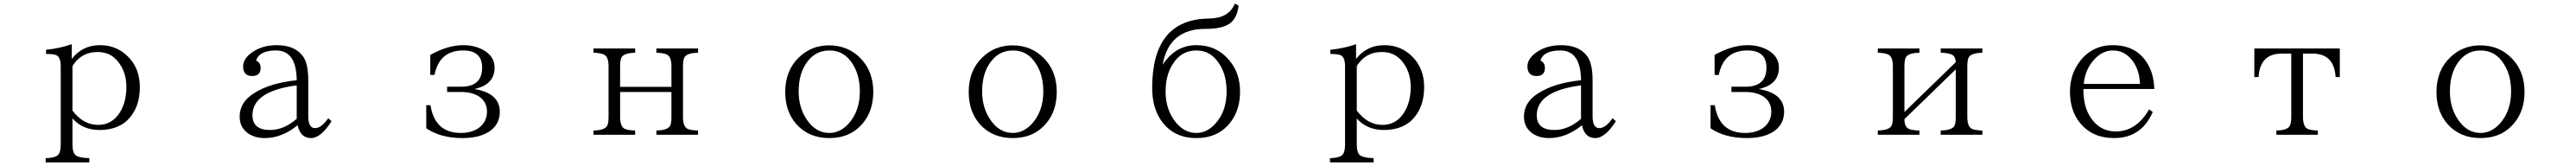

<svg xmlns="http://www.w3.org/2000/svg" viewBox="-20 -788 14040 904"><path d="M229 96.2V73.2Q288.1 71.8 300.8 50.3Q311 35.6 311 -2V-427.2Q311 -476.6 287.1 -487.3Q272.9 -494.1 231 -494.1V-517.1Q306.2 -524.4 371.1 -547.4V-467.3Q429.7 -542 524.9 -542Q615.2 -542 676.3 -481Q742.2 -416.5 742.2 -314Q742.2 -215.3 691.9 -152.8Q634.3 -80.1 522.9 -80.1Q430.7 -80.1 375 -143.1V-2Q375 44.4 393.1 58.1Q412.6 71.8 466.8 73.2V96.2ZM375 -186Q433.6 -107.9 515.1 -107.9Q589.8 -107.9 632.8 -174.8Q668.9 -231.9 668.9 -314.9Q668.9 -375.5 643.1 -422.9Q598.1 -504.9 512.7 -504.9Q421.9 -504.9 375 -428.2Z M1787.1 -127.9Q1728.5 -36.1 1675.3 -36.1Q1617.2 -36.1 1602.1 -106Q1517.1 -36.1 1422.4 -36.1Q1373 -36.1 1335.9 -59.1Q1286.1 -92.3 1286.1 -152.8Q1286.1 -231.9 1365.2 -280.8Q1451.2 -335.9 1597.2 -351.1Q1595.7 -513.2 1484.4 -513.2Q1392.6 -513.2 1376 -458Q1400.4 -447.3 1400.4 -418Q1400.4 -374 1354.5 -374Q1305.2 -374 1305.2 -426.8Q1305.2 -462.9 1343.3 -495.1Q1402.3 -542 1488.3 -542Q1582.5 -542 1627 -486.8Q1660.2 -448.2 1660.2 -351.1V-154.8Q1660.2 -90.3 1697.3 -90.3Q1731.4 -90.3 1769 -144ZM1597.2 -323.2Q1356 -291.5 1356 -160.2Q1356 -80.1 1452.1 -80.1Q1527.3 -80.1 1597.2 -141.1Z M2325.2 -379.9V-488.8Q2420.4 -542 2504.9 -542Q2566.4 -542 2613.8 -516.1Q2675.8 -481.4 2675.8 -419.9Q2675.8 -327.1 2565.9 -303.2Q2704.1 -280.3 2704.1 -179.2Q2704.1 -115.2 2654.3 -77.1Q2599.6 -36.1 2500 -36.1Q2381.8 -36.1 2303.2 -89.4V-215.3H2326.2Q2350.1 -64 2491.2 -64Q2548.8 -64 2587.4 -89.8Q2634.3 -123.5 2634.3 -180.2Q2634.3 -234.4 2588.4 -264.2Q2549.8 -287.1 2494.1 -287.1H2417V-315.9H2494.1Q2607.9 -315.9 2607.9 -419.9Q2607.9 -513.2 2503.9 -513.2Q2375 -513.2 2348.1 -379.9Z M3214.8 -523.9H3441.9V-501Q3385.7 -499.5 3369.6 -479Q3359.9 -464.8 3359.9 -427.7V-314.9H3639.6V-427.7Q3639.6 -479 3614.7 -490.7Q3597.7 -499.5 3557.6 -501V-523.9H3784.7V-501Q3728.5 -499.5 3712.4 -479Q3702.6 -464.8 3702.6 -427.7V-149.9Q3702.6 -99.6 3727.5 -86.4Q3744.1 -78.6 3784.7 -77.1V-54.2H3557.6V-77.1Q3613.8 -78.6 3629.9 -99.1Q3639.6 -111.8 3639.6 -149.9V-287.1H3359.9V-149.9Q3359.9 -99.6 3384.8 -86.4Q3401.4 -78.6 3441.9 -77.1V-54.2H3214.8V-77.1Q3271 -78.6 3286.6 -99.1Q3296.9 -111.8 3296.9 -149.9V-427.7Q3296.9 -479 3272 -490.7Q3254.9 -499.5 3214.8 -501Z M4498.5 -541Q4604.5 -541 4673.8 -466.8Q4739.7 -396.5 4739.7 -288.1Q4739.7 -186 4684.6 -119.1Q4616.7 -36.1 4500 -36.1Q4389.6 -36.1 4321.8 -110.4Q4259.8 -179.7 4259.8 -287.1Q4259.8 -404.3 4335 -476.1Q4402.8 -541 4498.5 -541ZM4501 -513.2Q4415 -513.2 4367.2 -432.1Q4333 -374.5 4333 -290Q4333 -204.6 4375 -140.1Q4424.3 -64 4500 -64Q4557.6 -64 4603.5 -112.8Q4666.5 -182.1 4666.5 -289.1Q4666.5 -375.5 4630.4 -434.1Q4584.5 -513.2 4501 -513.2Z M5498.5 -541Q5604.5 -541 5673.8 -466.8Q5739.7 -396.5 5739.7 -288.1Q5739.7 -186 5684.6 -119.1Q5616.7 -36.1 5500 -36.1Q5389.6 -36.1 5321.8 -110.4Q5259.8 -179.7 5259.8 -287.1Q5259.8 -404.3 5335 -476.1Q5402.8 -541 5498.5 -541ZM5501 -513.2Q5415 -513.2 5367.2 -432.1Q5333 -374.5 5333 -290Q5333 -204.6 5375 -140.1Q5424.3 -64 5500 -64Q5557.6 -64 5603.5 -112.8Q5666.5 -182.1 5666.5 -289.1Q5666.5 -375.5 5630.4 -434.1Q5584.5 -513.2 5501 -513.2Z M6710 -768.1 6731 -757.8Q6721.7 -680.7 6672.9 -653.8Q6631.3 -630.9 6556.6 -630.9H6550.8Q6351.1 -630.9 6316.9 -435.1Q6386.2 -542 6501 -542Q6611.3 -542 6679.7 -460Q6738.8 -390.6 6738.8 -289.1Q6738.8 -193.8 6690.9 -127.9Q6624.5 -36.1 6500 -36.1Q6373 -36.1 6305.7 -136.2Q6259.8 -206.1 6259.8 -309.1Q6259.8 -684.1 6569.8 -687Q6678.2 -688.5 6710 -768.1ZM6501 -513.2Q6416.5 -513.2 6370.1 -436Q6333 -377 6333 -289.1Q6333 -197.8 6380.9 -131.8Q6430.7 -64 6500 -64Q6558.1 -64 6602.5 -112.8Q6665.5 -180.7 6665.5 -289.1Q6665.5 -377 6628.4 -436Q6582 -513.2 6501 -513.2Z M7229 96.2V73.2Q7288.1 71.8 7300.8 50.3Q7311 35.6 7311 -2V-427.2Q7311 -476.6 7287.1 -487.3Q7272.9 -494.1 7231 -494.1V-517.1Q7306.2 -524.4 7371.1 -547.4V-467.3Q7429.7 -542 7524.9 -542Q7615.2 -542 7676.3 -481Q7742.2 -416.5 7742.2 -314Q7742.2 -215.3 7691.9 -152.8Q7634.3 -80.1 7522.9 -80.1Q7430.7 -80.1 7375 -143.1V-2Q7375 44.4 7393.1 58.1Q7412.6 71.8 7466.8 73.2V96.2ZM7375 -186Q7433.6 -107.9 7515.1 -107.9Q7589.8 -107.9 7632.8 -174.8Q7668.9 -231.9 7668.9 -314.9Q7668.9 -375.5 7643.1 -422.9Q7598.1 -504.9 7512.7 -504.9Q7421.9 -504.9 7375 -428.2Z M8787.1 -127.9Q8728.5 -36.1 8675.3 -36.1Q8617.2 -36.1 8602.1 -106Q8517.1 -36.1 8422.4 -36.1Q8373 -36.1 8335.9 -59.1Q8286.1 -92.3 8286.1 -152.8Q8286.1 -231.9 8365.2 -280.8Q8451.2 -335.9 8597.2 -351.1Q8595.7 -513.2 8484.4 -513.2Q8392.6 -513.2 8376 -458Q8400.4 -447.3 8400.4 -418Q8400.4 -374 8354.5 -374Q8305.2 -374 8305.2 -426.8Q8305.2 -462.9 8343.3 -495.1Q8402.3 -542 8488.3 -542Q8582.5 -542 8627 -486.8Q8660.2 -448.2 8660.2 -351.1V-154.8Q8660.2 -90.3 8697.3 -90.3Q8731.4 -90.3 8769 -144ZM8597.2 -323.2Q8356 -291.5 8356 -160.2Q8356 -80.1 8452.1 -80.1Q8527.3 -80.1 8597.2 -141.1Z M9325.2 -379.9V-488.8Q9420.4 -542 9504.9 -542Q9566.4 -542 9613.8 -516.1Q9675.8 -481.4 9675.8 -419.9Q9675.8 -327.1 9565.9 -303.2Q9704.1 -280.3 9704.1 -179.2Q9704.1 -115.2 9654.3 -77.1Q9599.6 -36.1 9500 -36.1Q9381.8 -36.1 9303.2 -89.4V-215.3H9326.2Q9350.1 -64 9491.2 -64Q9548.8 -64 9587.4 -89.8Q9634.3 -123.5 9634.3 -180.2Q9634.3 -234.4 9588.4 -264.2Q9549.8 -287.1 9494.1 -287.1H9417V-315.9H9494.1Q9607.9 -315.9 9607.9 -419.9Q9607.9 -513.2 9503.9 -513.2Q9375 -513.2 9348.1 -379.9Z M10214.8 -523.9H10441.9V-501Q10385.7 -499.5 10369.6 -479Q10359.9 -464.8 10359.9 -428.2V-178.2L10639.6 -449.2Q10638.2 -482.9 10615.7 -491.7Q10599.1 -499.5 10557.6 -501V-523.9H10784.7V-501Q10728.5 -499.5 10712.4 -479Q10702.6 -464.8 10702.6 -428.2V-149.9Q10702.6 -99.6 10727.5 -86.4Q10744.1 -78.6 10784.7 -77.1V-54.2H10557.6V-77.1Q10613.8 -78.6 10629.9 -99.1Q10639.6 -111.8 10639.6 -149.9V-410.2L10359.9 -139.2Q10359.9 -99.1 10381.8 -87.4Q10398.4 -78.6 10441.9 -77.1V-54.2H10214.8V-77.1Q10271 -78.6 10286.6 -99.1Q10296.9 -111.8 10296.9 -149.9V-428.2Q10296.9 -479 10272 -490.7Q10254.9 -499.5 10214.8 -501Z M11713.4 -178.2Q11651.9 -36.1 11502.4 -36.1Q11387.7 -36.1 11320.3 -114.3Q11262.2 -182.6 11262.2 -288.1Q11262.2 -378.4 11310.1 -445.8Q11377.9 -542 11496.1 -542Q11637.7 -542 11696.3 -419.9Q11719.2 -371.1 11722.2 -303.2H11335.4Q11335.4 -226.1 11359.4 -175.3Q11410.2 -72.3 11512.2 -72.3Q11624 -72.3 11693.4 -192.4ZM11644 -331.1Q11641.1 -398.4 11611.3 -445.3Q11567.4 -513.2 11496.1 -513.2Q11436.5 -513.2 11390.1 -459Q11344.7 -407.7 11337.4 -331.1Z M12267.1 -523.9H12732.9V-368.2H12710Q12702.6 -496.1 12584 -496.1H12532.2V-151.4Q12532.2 -99.6 12557.1 -86.4Q12573.7 -78.6 12613.3 -77.1V-54.2H12387.2V-77.1Q12443.8 -78.6 12458 -99.1Q12468.3 -113.3 12468.3 -151.4V-496.1H12416Q12297.9 -496.1 12290 -368.2H12267.1Z M13498.5 -541Q13604.5 -541 13673.8 -466.8Q13739.7 -396.5 13739.7 -288.1Q13739.7 -186 13684.6 -119.1Q13616.7 -36.1 13500 -36.1Q13389.6 -36.1 13321.8 -110.4Q13259.8 -179.7 13259.8 -287.1Q13259.8 -404.3 13335 -476.1Q13402.8 -541 13498.5 -541ZM13501 -513.2Q13415 -513.2 13367.2 -432.1Q13333 -374.5 13333 -290Q13333 -204.6 13375 -140.1Q13424.3 -64 13500 -64Q13557.6 -64 13603.5 -112.8Q13666.5 -182.1 13666.5 -289.1Q13666.5 -375.5 13630.4 -434.1Q13584.5 -513.2 13501 -513.2Z"/></svg>

Font: I.Ming
Style: Regular
Weight: 400
Designer: Ichiten Fonts Project
Version: Version 5.10 Mar 24, 2018